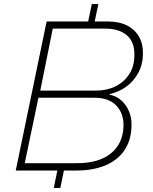

<svg xmlns="http://www.w3.org/2000/svg" viewBox="-20 -834 749 939"><path d="M57 0 208 -729H506Q564 -729 603 -708.5Q642 -688 661.5 -651.5Q681 -615 679 -566Q678 -517 656 -477Q634 -437 598 -410.5Q562 -384 516 -374V-371Q551 -364 575.5 -341Q600 -318 612.5 -285.5Q625 -253 623 -215Q621 -147 588.5 -99Q556 -51 496 -25.5Q436 0 352 0ZM101 -36H358Q463 -36 522 -83.5Q581 -131 584 -216Q586 -278 549.5 -317Q513 -356 442 -356H168ZM177 -391H449Q503 -391 544.5 -411.5Q586 -432 611 -469.5Q636 -507 637 -559Q640 -627 601.5 -660.5Q563 -694 496 -694H238ZM243 85 265 -22H297L275 85ZM408 -714 429 -814H461L440 -714Z"/></svg>

Font: Mona Sans
Style: Italic
Weight: 200
Italic angle: -11.6951°
Designer: Deni Anggara
Foundry: GitHub
Version: Version 2.000